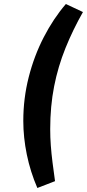

<svg xmlns="http://www.w3.org/2000/svg" viewBox="-20 -741 433 956"><path d="M166 195Q131 114 113.5 28.5Q96 -57 96 -139Q96 -251 123 -357Q150 -463 198 -556Q246 -649 308 -721L393 -681Q343 -593 306 -501.5Q269 -410 249.5 -311Q230 -212 230 -98Q230 -57 233 -16.5Q236 24 241.5 67.5Q247 111 254 161Z"/></svg>

Font: Nunito Sans 12pt ExtraLight
Style: Italic
Weight: 200
Italic angle: -9°
Designer: Vernon Adams
Foundry: Vernon Adams
Version: Version 3.101;gftools[0.9.27]